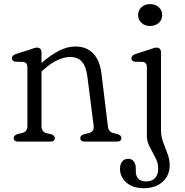

<svg xmlns="http://www.w3.org/2000/svg" viewBox="-20 -708 924 960"><path d="M187.5 -445V-393Q232 -432 274 -453.8Q316 -475.5 356.5 -475.5Q413 -475.5 446 -440.8Q479 -406 487 -342.5L519.5 -77Q522.5 -49 545.5 -43L567 -38Q587 -31.5 587 -18Q587 0 564 0H403.5Q381.5 0 381.5 -18Q381.5 -31 400.5 -37L422.5 -42Q435 -45.5 442.5 -53.5Q450 -61.5 448.5 -77L417 -324.5Q410.5 -375.5 389.8 -399.2Q369 -423 329.5 -423Q302 -423 269 -408.2Q236 -393.5 196 -358L187.5 -350V-77Q187.5 -49 213 -42L235 -37Q254 -31 254 -18Q254 0 232 0H71.5Q48.5 0 48.5 -18Q48.5 -31.5 69 -38L91 -43Q117 -50 117 -77V-370.5Q117 -396.5 96 -398.5L57 -399.5Q39.5 -402.5 39.5 -416.5Q39.5 -431 60 -438L125.5 -459Q136.5 -462.5 146.5 -466.2Q156.5 -470 164 -470Q187.5 -470 187.5 -445ZM730 -578Q704.5 -578 687.5 -593.5Q670.5 -609 670.5 -633Q670.5 -656.5 687.5 -672Q704.5 -687.5 730 -687.5Q756.5 -687.5 773.8 -672Q791 -656.5 791 -633Q791 -609 773.8 -593.5Q756.5 -578 730 -578ZM785 -54.5Q785 -26 795.8 3Q806.5 32 817.5 60.8Q828.5 89.5 828.5 117.5Q828.5 169.5 792.8 201.2Q757 233 699.5 233Q642.5 233 611.2 204Q580 175 580 137.5Q580 112.5 591.2 99.2Q602.5 86 621 86Q638.5 86 648.8 99Q659 112 659 134.5V149Q659 172.5 671.8 186Q684.5 199.5 711 199Q739 199 755 182.5Q771 166 771 134Q771 106.5 756.8 79.8Q742.5 53 728.5 26.2Q714.5 -0.5 714.5 -27.5V-370.5Q714.5 -396.5 693.5 -398.5L654.5 -399.5Q637 -402 637 -416.5Q637 -431 657.5 -438L723 -459Q734 -462.5 744 -466.2Q754 -470 761.5 -470Q785 -470 785 -445Z"/></svg>

Font: Fraunces 9pt SuperSoft Light
Style: Regular
Weight: 300
Version: Version 1.000;[b76b70a41]